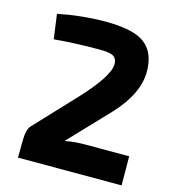

<svg xmlns="http://www.w3.org/2000/svg" viewBox="-106 -789 783 875"><g transform="rotate(15 286.0 -351.0)"><path d="M61 -679Q175 -702 285 -702Q403 -702 457 -670Q523 -632 525 -536Q528 -428 420 -313L244 -128Q286 -137 344 -137H547L548 0H59L60 -88Q61 -131 76 -150L246 -331Q374 -466 374 -526Q373 -555 352 -564Q335 -572 288 -572Q178 -572 77 -563Z"/></g></svg>

Font: Taylor Sans Bold LRS
Style: Bold
Weight: 700
Italic angle: -8°
Designer: Natanael Gama
Version: Version 1.001 September 8, 2015